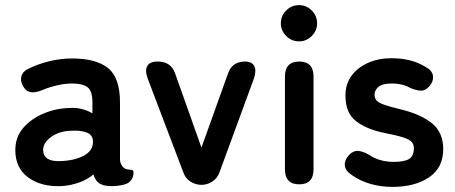

<svg xmlns="http://www.w3.org/2000/svg" viewBox="-20 -722 1784 752"><path d="M219 7Q141 10 90.5 -27Q40 -64 40 -134Q40 -185 71 -221Q102 -257 151 -277.5Q200 -298 252 -299Q278 -301 301 -295Q324 -289 342 -278V-320Q342 -367 322 -381Q302 -395 263 -395Q235 -395 204.5 -388Q174 -381 145 -369Q119 -358 100.5 -361Q82 -364 70 -385Q58 -406 64.5 -425.5Q71 -445 98 -456Q134 -473 176.5 -483Q219 -493 263 -493Q356 -493 403 -455.5Q450 -418 450 -320V-99Q450 -89 452.5 -83Q455 -77 457 -74Q466 -61 476.5 -59Q487 -57 495 -56.5Q503 -56 503 -47Q503 -29 493.5 -16Q484 -3 462 2Q439 7 417 7Q386 7 369.5 -3.5Q353 -14 346 -39Q321 -18 288 -6.5Q255 5 219 7ZM217 -91Q273 -93 309.5 -113Q346 -133 344 -170Q343 -194 319.5 -203Q296 -212 261 -210Q212 -209 180 -185.5Q148 -162 149 -133Q151 -88 217 -91Z M769 2Q747 2 727 -10Q707 -22 698 -47L559 -413Q547 -445 556.5 -463Q566 -481 598 -481Q650 -481 666 -434L769 -144L873 -434Q889 -481 940 -481Q967 -481 976 -463Q985 -445 974 -413L840 -48Q831 -23 811 -10.5Q791 2 769 2Z M1152 0Q1096 0 1096 -59V-422Q1096 -481 1152 -481Q1208 -481 1208 -422V-59Q1208 0 1152 0ZM1151 -560Q1122 -560 1101 -581Q1080 -602 1080 -631Q1080 -660 1101 -681Q1122 -702 1151 -702Q1180 -702 1201 -681Q1222 -660 1222 -631Q1222 -602 1201 -581Q1180 -560 1151 -560Z M1517 10Q1472 10 1431.5 -1.5Q1391 -13 1357 -37Q1332 -54 1330.5 -74.5Q1329 -95 1346 -114Q1363 -132 1381.5 -131Q1400 -130 1425 -116Q1465 -88 1523 -88Q1564 -88 1582.5 -99.5Q1601 -111 1601 -142Q1601 -157 1592 -166.5Q1583 -176 1558.5 -184Q1534 -192 1487 -201Q1417 -215 1375 -247Q1333 -279 1333 -348Q1333 -393 1357 -425.5Q1381 -458 1422 -476Q1463 -494 1513 -494Q1591 -494 1645 -461Q1672 -447 1675.5 -426.5Q1679 -406 1664 -387Q1648 -367 1629.5 -367Q1611 -367 1586 -378Q1570 -387 1552.5 -391Q1535 -395 1515 -395Q1478 -395 1462.5 -382Q1447 -369 1447 -351Q1447 -338 1454.5 -329Q1462 -320 1484 -312Q1506 -304 1548 -294Q1628 -275 1672 -239Q1716 -203 1716 -138Q1716 -65 1660.5 -27.5Q1605 10 1517 10Z"/></svg>

Font: Zen Maru Gothic
Style: Bold
Weight: 700
Designer: Yoshimichi Ohira
Foundry: Positype
Version: Version 1.001